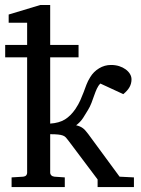

<svg xmlns="http://www.w3.org/2000/svg" viewBox="-20 -757 570 777"><path d="M89.8 -524.9H1V-575.2H89.8V-665H15.1V-698.2L143.1 -736.8H183.1V-575.2H297.9V-524.9H183.1V-256.8Q219.7 -259.3 242.9 -273.7Q266.1 -288.1 285.2 -315.9Q297.9 -335 305.2 -351.6Q312.5 -368.2 318.4 -383.8Q324.2 -399.4 329.8 -414.3Q335.4 -429.2 345.2 -444.8Q358.4 -466.8 380.9 -480.5Q403.3 -494.1 429.2 -494.1Q447.3 -494.1 462.4 -489.3Q477.5 -484.4 488.5 -476.3Q499.5 -468.3 505.9 -457.8Q512.2 -447.3 512.2 -436Q512.2 -418.9 504.2 -404.5Q496.1 -390.1 479 -376L386.2 -418.9Q377.4 -410.2 371.8 -397.7Q366.2 -385.3 361.1 -370.6Q356 -356 350.1 -340.3Q344.2 -324.7 335 -310.1Q327.6 -297.4 316.4 -280Q305.2 -262.7 288.1 -250Q296.9 -248 303.5 -245.1Q310.1 -242.2 315.7 -238Q321.3 -233.9 326.2 -228Q331.1 -222.2 336.9 -214.8L463.9 -42L522 -39.1V0H375V-30.8L256.8 -188Q251.5 -195.3 246.8 -200.4Q242.2 -205.6 234.6 -208.5Q227.1 -211.4 215.1 -212.6Q203.1 -213.9 183.1 -213.9V-57.1Q183.1 -52.2 187.5 -47.6Q191.9 -43 200.2 -42L242.2 -39.1V0H26.9V-39.1L74.2 -42Q82.5 -43 86.2 -47.6Q89.8 -52.2 89.8 -57.1Z"/></svg>

Font: Charis SIL
Style: Regular
Weight: 400
Foundry: SIL International
Version: Version 4.112